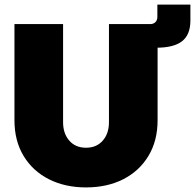

<svg xmlns="http://www.w3.org/2000/svg" viewBox="-20 -805 850 837"><path d="M355 12Q264 12 193.5 -23.5Q123 -59 83 -125Q43 -191 43 -281V-700H255V-272Q255 -223 282 -192Q309 -161 355 -161Q401 -161 428 -192Q455 -223 455 -272V-700H667V-281Q667 -191 627 -125Q587 -59 517 -23.5Q447 12 355 12ZM585 -597V-700H635Q649 -700 657.5 -708.5Q666 -717 666 -731V-785H810V-715Q810 -654 774 -625.5Q738 -597 661 -597Z"/></svg>

Font: MuseoModerno Black
Style: Regular
Weight: 900
Designer: Pablo Cosgaya, Héctor Gatti, Marcela Romero, and the Authors of The MuseoModerno Project.
Foundry: Omnibus-Type Team
Version: Version 1.001